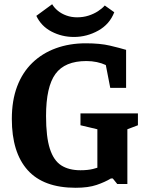

<svg xmlns="http://www.w3.org/2000/svg" viewBox="-20 -871 688 909"><path d="M338 18Q186 18 111 -65.5Q36 -149 36 -308Q36 -395 61 -461.5Q86 -528 133 -573.5Q180 -619 244.5 -642.5Q309 -666 386 -666Q454 -666 500.5 -655Q547 -644 577 -635V-455H502L481 -563Q462 -572 438.5 -577Q415 -582 389 -582Q287 -582 242.5 -521Q198 -460 198 -322Q198 -223 216 -167Q234 -111 270 -88Q306 -65 361 -65Q378 -65 393 -66.5Q408 -68 420 -71Q432 -74 441 -77V-259L361 -278V-334H633V-278L583 -259V0H535L514 -26H505Q477 -9 437.5 4.5Q398 18 338 18ZM330 -696Q273 -696 224 -721.5Q175 -747 152 -796L227 -851Q237 -834 254 -820Q271 -806 294.5 -797.5Q318 -789 345 -789Q374 -789 399 -797Q424 -805 444 -818Q464 -831 476 -845L521 -813Q499 -756 445 -726Q391 -696 330 -696Z"/></svg>

Font: Faustina Light
Style: Bold
Weight: 700
Version: Version 1.200